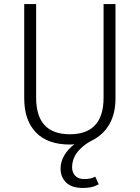

<svg xmlns="http://www.w3.org/2000/svg" viewBox="-20 -705 692 951"><path d="M159 -685V-221Q159 -40 326 -40Q493 -40 493 -221V-685H552V-218Q552 -143 522.5 -91Q493 -39 439 -11Q410 4 390.5 20.5Q371 37 359 54.5Q347 72 342 89.5Q337 107 337 123Q337 148 352 165Q367 182 398 182Q415 182 429.5 178.5Q444 175 452 170L469 208Q448 219 430 222.5Q412 226 391 226Q335 226 307.5 199Q280 172 280 130Q280 96 298.5 64.5Q317 33 349 9Q344 10 338 10.5Q332 11 326 11Q216 11 158 -49Q100 -109 100 -218V-685Z"/></svg>

Font: Jldddboxgfspflltxgxzjzlszac
Style: Regular
Weight: 300
Designer: Carrois Corporate & Edenspiekermann
Foundry: Carrois Corporate GbR & Edenspiekermann AG
Version: Version 2.001